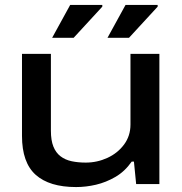

<svg xmlns="http://www.w3.org/2000/svg" viewBox="-20 -745 738 777"><path d="M288 12Q180 12 124.5 -37.5Q69 -87 69 -195V-527H186V-216Q186 -177 196 -152Q206 -127 225 -112.5Q244 -98 270 -92.5Q296 -87 327 -87Q373 -87 414.5 -106Q456 -125 482 -160Q508 -195 508 -241V-527H625V0H531L522 -91H513Q485 -51 447 -29Q409 -7 368.5 2.5Q328 12 288 12ZM191 -592 264 -725H394V-718L278 -592ZM415 -592 488 -725H618V-718L502 -592Z"/></svg>

Font: Archivo Expanded Medium
Style: Regular
Weight: 500
Width: 7
Designer: Hector Gatti
Foundry: Omnibus-Type
Version: Version 2.001